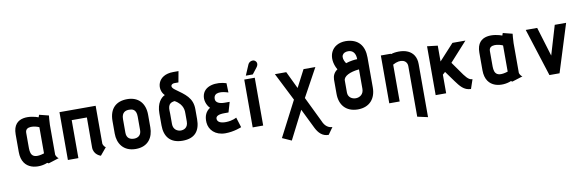

<svg xmlns="http://www.w3.org/2000/svg" viewBox="-58 -1239 6027 1981"><g transform="rotate(-10 2955.0 -249.0)"><path d="M473 -35C449 -49 443 -77 443 -77V-389C443 -421 450 -486 450 -486L351 -511L342 -486C273 -512 78 -551 78 -354V-169C78 29 261 30 348 -8C348 -8 360 0 362 0ZM332 -110C186 -63 188 -147 188 -211V-351C188 -425 293 -403 332 -384Z M971 -62C947 -76 942 -104 942 -104V-501H563V0H673V-398H832L831 -85C831 -5 906 16 906 16Z M1459 -316C1459 -437 1390 -512 1274 -512C1153 -512 1086 -442 1086 -316V-184C1086 -82 1143 10 1274 10C1406 10 1459 -82 1459 -184ZM1350 -174C1350 -120 1315 -98 1274 -98C1233 -98 1196 -116 1196 -174V-316C1196 -389 1240 -401 1274 -401C1303 -401 1350 -397 1350 -316Z M1949 -288C1949 -407 1874 -454 1777 -524C1721 -564 1756 -590 1782 -590H1825L1846 -705H1791C1618 -705 1594 -553 1664 -486C1625 -469 1576 -417 1576 -310V-184C1576 -68 1633 10 1764 10C1896 10 1949 -64 1949 -184ZM1840 -178C1840 -110 1792 -97 1764 -97C1730 -97 1685 -120 1685 -178V-287C1685 -329 1670 -400 1753 -407C1846 -355 1840 -284 1840 -256Z M2349 -129C2349 -129 2307 -103 2238 -102C2182 -101 2147 -118 2147 -153C2147 -178 2173 -195 2236 -195H2280L2311 -301H2258C2204 -301 2164 -319 2164 -356C2163 -432 2254 -419 2315 -398L2312 -496C2215 -528 2072 -515 2057 -398C2050 -345 2080 -293 2101 -276C2057 -248 2033 -202 2038 -132C2044 -54 2106 11 2212 11C2304 11 2382 -23 2382 -23Z M2595 -538 2644 -601C2671 -635 2659 -664 2635 -676C2619 -684 2582 -679 2568 -646L2522 -538ZM2609 0V-501H2499V0Z M3310 139C3273 139 3233 117 3210 59L3082 -205L3244 -501H3120L3026 -320L2939 -501H2820L2968 -208L2777 161L2873 204L3024 -92L3126 116C3153 169 3192 213 3258 212Z M3791 -505C3791 -629 3729 -707 3599 -710C3444 -710 3387 -572 3464 -438C3427 -414 3412 -378 3411 -341V-191C3411 -76 3475 5 3601 6C3726 6 3791 -76 3791 -191ZM3683 -195C3683 -83 3519 -87 3519 -185V-311C3519 -356 3586 -390 3683 -399ZM3563 -485C3514 -559 3546 -603 3605 -603C3652 -603 3683 -570 3683 -506C3657 -506 3608 -500 3563 -485Z M4299 210V-346C4299 -422 4264 -468 4214 -491C4154 -519 4069 -509 4039 -497L4031 -501H3930V0H4039V-386C4124 -434 4190 -405 4190 -343V186Z M4819 -96C4795 -97 4773 -106 4733 -160L4634 -300L4816 -501H4680L4526 -333V-499L4416 -512V0H4526V-195L4553 -219L4632 -110C4674 -53 4712 0 4786 1Z M5331 -35C5307 -49 5301 -77 5301 -77V-389C5301 -421 5308 -486 5308 -486L5209 -511L5200 -486C5131 -512 4936 -551 4936 -354V-169C4936 29 5119 30 5206 -8C5206 -8 5218 0 5220 0ZM5190 -110C5044 -63 5046 -147 5046 -211V-351C5046 -425 5151 -403 5190 -384Z M5714 0 5871 -501H5752L5661 -195L5568 -501H5448L5608 0Z"/></g></svg>

Font: Advent Pro
Style: Bold
Weight: 700
Designer: Andreas Kalpakidis
Foundry: Andreas Kalpakidis
Version: Version 2.002 2008